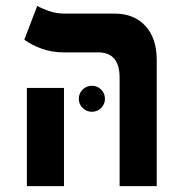

<svg xmlns="http://www.w3.org/2000/svg" viewBox="-20 -632 626 652"><path d="M386.2 0V-368.2Q386.2 -454.1 313.5 -454.1H197.3Q155.8 -454.1 121.3 -466.8Q86.9 -479.5 62.5 -497.1L106.4 -611.8Q117.7 -605 143.8 -595.5Q169.9 -585.9 196.8 -585.9H368.2Q435.1 -585.9 473.6 -544.2Q512.2 -502.4 512.2 -428.2V0ZM71.3 0V-333.5H197.3V0ZM292 -252.4Q273.9 -252.4 260.7 -265.4Q247.6 -278.3 247.6 -296.4Q247.6 -314.9 260.7 -327.9Q273.9 -340.8 292 -340.8Q310.5 -340.8 323.5 -327.9Q336.4 -314.9 336.4 -296.4Q336.4 -278.3 323.5 -265.4Q310.5 -252.4 292 -252.4Z"/></svg>

Font: Cascadia Mono PL
Style: Bold
Weight: 700
Monospace: yes
Designer: Aaron Bell
Foundry: Saja Typeworks
Version: Version 2404.023; ttfautohint (v1.8.4)